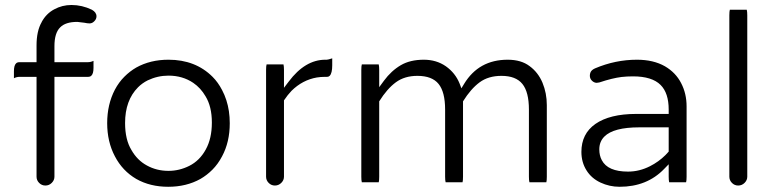

<svg xmlns="http://www.w3.org/2000/svg" viewBox="-20 -733 3041 754"><path d="M347.2 -494.1Q336.4 -488.8 325.2 -488.8H193.8V-551.8Q193.8 -603.5 216.3 -625.5Q237.3 -647 283.2 -647H283.7L312 -643.6Q322.8 -641.1 332 -641.1Q342.3 -641.1 350.6 -649.9Q358.9 -658.2 358.9 -668.9Q358.9 -684.6 340.8 -694.8Q302.2 -713.4 260.7 -713.4Q224.1 -713.4 192.9 -696.3Q161.6 -679.7 143.6 -646.5V-646Q123.5 -611.3 123.5 -554.7V-488.8H56.6Q47.4 -488.8 43 -483.9Q34.7 -476.1 34.7 -453.1V-425.8Q45.4 -431.2 56.6 -431.2H123.5V-39.1Q123.5 -24.9 133.8 -14.6Q144 -4.4 158.2 -4.4Q172.9 -4.4 183.3 -14.9Q193.8 -25.4 193.8 -39.1V-431.2H325.2Q334.5 -431.2 338.9 -436Q347.2 -443.8 347.2 -466.8Z M641.6 -436Q696.8 -436 738.8 -407.7Q768.1 -387.7 787.1 -355Q812 -314.5 812 -251.7Q812 -189 788.1 -146Q764.2 -102.1 723.1 -81.5Q684.1 -62 641.6 -62Q595.2 -62 557.1 -83Q519 -103.5 496.1 -144Q471.2 -184.6 471.2 -250Q471.2 -338.9 522 -390.1Q538.6 -406.7 560.1 -417.5Q599.1 -436 641.6 -436ZM882.3 -249Q882.3 -273.4 878.9 -296.4Q872.1 -341.8 852.1 -379.4Q836.4 -409.7 814.9 -431.2Q747.6 -498.5 641.6 -498.5Q570.3 -498.5 515.1 -467.8Q489.7 -453.1 468.3 -431.6Q446.8 -410.2 431.2 -380.9Q400.9 -322.8 400.9 -249.5Q400.9 -176.3 431.2 -119.1Q460.9 -62 515.1 -30.3Q569.3 0.5 640.6 0.5Q711.9 0.5 767.1 -30.3Q792.5 -44.9 814.2 -66.7Q835.9 -88.4 852.1 -119.1Q882.3 -175.3 882.3 -249ZM496.1 -144Q496.1 -144 496.1 -144Z M1026.9 -480Q1024.9 -473.6 1024.9 -458V-39.1Q1024.9 -24.9 1035.2 -14.6Q1045.4 -4.4 1059.6 -4.4Q1074.2 -4.4 1084.7 -14.9Q1095.2 -25.4 1095.2 -39.1V-338.9Q1109.9 -360.8 1125 -376.5Q1168 -418.9 1224.1 -428.7Q1239.7 -431.2 1255.9 -431.2H1262.7Q1268.1 -431.2 1270.8 -432.6Q1273.4 -434.1 1274.9 -435.5Q1284.7 -445.8 1284.7 -476.6V-503.9Q1268.1 -498.5 1263.2 -498.5Q1262.7 -498.5 1262.7 -498.5H1257.8Q1178.2 -498.5 1113.8 -412.6L1095.2 -388.2V-458Q1095.2 -472.2 1093.3 -480Z M2125.5 -17.1Q2127.4 -23.4 2127.4 -39.1V-320.3Q2127.4 -367.2 2110.4 -408.2Q2093.3 -448.7 2060.1 -473.1Q2026.9 -498.5 1973.6 -498.5Q1860.4 -498.5 1802.7 -403.8L1792 -386.2L1784.7 -405.3Q1768.1 -446.3 1731 -472.7Q1693.8 -498.5 1644.5 -498.5Q1590.8 -498.5 1554.2 -477.1Q1516.6 -455.1 1487.8 -416L1469.2 -390.6V-458Q1469.2 -472.2 1467.3 -480H1400.9Q1398.9 -473.6 1398.9 -458V-39.1Q1398.9 -24.9 1400.9 -17.1H1467.3Q1469.2 -23.4 1469.2 -39.1V-335Q1500 -384.3 1534.4 -409.7Q1568.8 -435.1 1619.1 -435.1Q1676.8 -435.1 1702.4 -403.3Q1728 -371.6 1728 -302.7V-39.1Q1728 -24.9 1730 -17.1H1796.4Q1798.3 -23.4 1798.3 -39.1V-335Q1829.1 -384.3 1863.5 -409.7Q1897.9 -435.1 1949.2 -435.1Q2005.9 -435.1 2031.5 -403.3Q2057.1 -371.6 2057.1 -302.7V-39.1Q2057.1 -24.9 2059.1 -17.1Z M2446.3 -59.1Q2366.7 -59.1 2343.3 -104Q2333.5 -122.1 2333.5 -146.5Q2333.5 -176.8 2353.5 -196.8Q2389.6 -232.9 2490.2 -232.9H2606V-137.7Q2598.6 -129.4 2593.3 -124Q2566.9 -97.7 2532.2 -80.1Q2490.7 -59.1 2446.3 -59.1ZM2674.3 -17.1Q2676.3 -23.4 2676.3 -39.1V-315.4Q2676.3 -365.7 2654.8 -406.7Q2633.8 -447.8 2591.3 -472.7Q2545.9 -498.5 2481.4 -498.5Q2396.5 -498.5 2316.4 -464.4Q2308.6 -460.9 2304.2 -456.5Q2296.4 -448.7 2296.4 -435.5Q2296.4 -424.3 2304.4 -416.3Q2312.5 -408.2 2322.8 -407.7L2333.5 -409.2Q2384.8 -426.3 2420.9 -430.7Q2441.9 -433.1 2465.8 -433.1Q2540.5 -433.1 2574.2 -399.4Q2606 -367.7 2606 -302.7V-285.6H2478.5Q2374.5 -285.6 2317.9 -246.1Q2263.2 -207.5 2263.2 -136.7Q2263.2 -95.7 2283.2 -64Q2302.7 -32.7 2338.1 -16.1Q2373.5 0.5 2413.1 0.5Q2521 0.5 2588.4 -69.8L2606 -87.9V-39.1Q2606 -24.9 2607.9 -17.1Z M2846.2 -694.8Q2844.2 -688.5 2844.2 -672.9V-39.1Q2844.2 -24.9 2854.5 -14.6Q2864.7 -4.4 2878.9 -4.4Q2893.6 -4.4 2904.1 -14.9Q2914.6 -25.4 2914.6 -39.1V-672.9Q2914.6 -687 2912.6 -694.8Z"/></svg>

Font: YuPearl-ExtraLight
Style: ExtraLight
Weight: 200
Designer: Max Yao
Foundry: Max-Everyday
Version: Version 1.011; ttfautohint (v1.8.3)